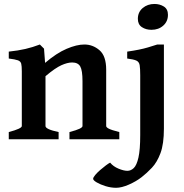

<svg xmlns="http://www.w3.org/2000/svg" viewBox="-20 -689 909 950"><path d="M323.7 0V-35.6Q358.9 -44.9 373.5 -52Q388.2 -59.1 388.2 -65.4V-287.1Q388.2 -340.8 377 -360.4Q365.7 -379.9 336.9 -379.9Q313.5 -379.9 283 -366Q252.4 -352.1 205.1 -312V-65.4Q205.1 -49.3 270 -35.6V0H23.4V-35.6Q87.9 -52.7 87.9 -65.4V-336.4Q87.9 -361.8 85 -373.8Q82 -385.7 68.6 -390.6Q55.2 -395.5 23.4 -399.4V-433.6Q69.8 -438.5 105.7 -446.8Q141.6 -455.1 177.2 -468.8L197.8 -448.2L203.1 -377.9Q259.8 -426.3 309.6 -447.5Q359.4 -468.8 397.5 -468.8Q439.5 -468.8 472.4 -440.4Q505.4 -412.1 505.4 -343.8V-65.4Q505.4 -59.1 518.6 -52.2Q531.7 -45.4 570.3 -35.6V0ZM811 -615.7Q811 -583 787.8 -562.3Q764.6 -541.5 729.5 -541.5Q702.1 -541.5 682.1 -554.7Q662.1 -567.9 662.1 -595.7Q662.1 -628.9 686 -649.2Q710 -669.4 744.1 -669.4Q770.5 -669.4 790.8 -656.7Q811 -644 811 -615.7ZM791 -52.2Q791 22.9 774.2 68.4Q757.3 113.8 731.7 140.9Q706.1 168 680.2 188Q653.8 208.5 617.7 224.4Q581.5 240.2 554.7 240.2Q529.3 240.2 502.9 232.2Q476.6 224.1 458.7 213.6Q440.9 203.1 440.9 195.8Q440.9 189 450.9 177Q460.9 165 475.6 152.3Q490.2 139.6 503.9 129.4Q517.6 119.1 524.9 115.7Q540.5 134.8 566.4 145.5Q592.3 156.2 610.4 156.2Q627.4 156.2 641.8 142.6Q656.2 128.9 665 90.6Q673.8 52.2 673.8 -21V-316.4Q673.8 -349.6 671.1 -366.2Q668.5 -382.8 654.8 -389.2Q641.1 -395.5 609.4 -399.4V-433.6Q643.6 -438.5 667.2 -443.4Q690.9 -448.2 711.7 -454.3Q732.4 -460.4 758.3 -468.8H791Z"/></svg>

Font: Gentium Plus
Style: Bold
Weight: 700
Designer: Victor Gaultney, Annie Olsen, Iska Routamaa, Becca Hirsbrunner
Foundry: SIL International
Version: Version 6.101